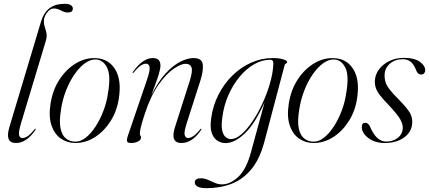

<svg xmlns="http://www.w3.org/2000/svg" viewBox="-20 -742 2250 1007"><path d="M319 -722Q342 -722 352 -714.8Q362 -707.5 362 -697.5Q362 -676.5 336.5 -676.5Q319 -676.5 299.8 -687Q280.5 -697.5 261.5 -697.5Q243 -697.5 226.5 -675.5Q210 -653.5 210 -629.5Q210 -614 215.2 -599.2Q220.5 -584.5 223.8 -567.2Q227 -550 220 -526.5L90.5 -96.5Q76.5 -49.5 80 -33.8Q83.5 -18 98 -18Q109.5 -18 124.2 -27.2Q139 -36.5 161 -63.5Q164 -68 166.5 -67Q168.5 -65.5 165.5 -60Q119 8 63.5 8Q4.5 8 29 -74.5L195.5 -630Q209 -675 239.2 -698.5Q269.5 -722 319 -722Z M483.5 -437Q550.5 -433.5 584.5 -377.5Q618.5 -321.5 603 -224Q593 -159 559.8 -106.5Q526.5 -54 478.2 -23Q430 8 375 8Q333 8 299.5 -15Q266 -38 250.2 -83.8Q234.5 -129.5 245 -198Q256.5 -271.5 292.8 -326.2Q329 -381 379.2 -410.5Q429.5 -440 483.5 -437ZM376 1Q403.5 1 431 -21Q458.5 -43 482.2 -80Q506 -117 523 -162.2Q540 -207.5 546.5 -254.5Q562 -345 542.2 -386Q522.5 -427 484.5 -430Q456 -432 426.5 -411Q397 -390 371 -352.5Q345 -315 326.2 -267Q307.5 -219 300 -167.5Q289.5 -104 297.8 -67.2Q306 -30.5 327 -14.8Q348 1 376 1Z M676 -359.5Q674 -360.5 677 -364.5Q728 -437.5 782 -437.5Q821.5 -437.5 821.5 -398.5Q821.5 -380.5 812.2 -350.8Q803 -321 791.5 -291Q780 -261 773.5 -242Q809 -314 848.5 -356.8Q888 -399.5 926 -418.5Q964 -437.5 994.5 -437.5Q1039.5 -437.5 1043.5 -404Q1047.5 -370.5 1030.5 -318L959.5 -96.5Q944 -48 948.8 -33Q953.5 -18 967 -18Q978 -18 993 -27.5Q1008 -37 1030 -63.5Q1033.5 -68 1035.5 -67Q1037.5 -65.5 1034.5 -60Q988.5 8 931.5 8Q871.5 8 897.5 -74.5L974.5 -315.5Q991.5 -369 984.5 -388.2Q977.5 -407.5 953.5 -407.5Q930 -407.5 891.8 -382Q853.5 -356.5 812.2 -298.8Q771 -241 739 -144Q722.5 -93 718 -72.5Q713.5 -52 713.5 -42Q713.5 -35 716.5 -30.8Q719.5 -26.5 719.5 -19.5Q719.5 -9 704.8 -0.5Q690 8 667 8Q649 8 646.5 -1Q644 -10 650 -28L749.5 -319.5Q768 -373 764.5 -390.5Q761 -408 745 -408Q734 -408 719.2 -398.8Q704.5 -389.5 681.5 -362Q678 -358 676 -359.5Z M1367.5 -2Q1343.5 90.5 1299.2 144.5Q1255 198.5 1194.8 221.8Q1134.5 245 1062.5 245Q1031 245 1016.2 236.5Q1001.5 228 1001.5 215Q1001.5 193 1033.5 193Q1052.5 193 1070.2 201Q1088 209 1106.5 217Q1125 225 1145 225Q1187 225 1229.5 185.8Q1272 146.5 1296.5 55.5L1367.5 -205Q1317 -92.5 1263.8 -42Q1210.5 8.5 1163 8.5Q1140 8.5 1120 -4.2Q1100 -17 1090.2 -46Q1080.5 -75 1088 -124.5Q1097 -189 1125.8 -245.5Q1154.5 -302 1198.2 -345.2Q1242 -388.5 1296.5 -413Q1351 -437.5 1411 -437.5Q1444 -437.5 1465 -431Q1486 -424.5 1486 -417Q1486 -411.5 1480.2 -409Q1474.5 -406.5 1473 -401ZM1146.5 -129.5Q1139.5 -81.5 1145.8 -56.2Q1152 -31 1165 -21.8Q1178 -12.5 1191 -12.5Q1216.5 -12.5 1245.8 -37.5Q1275 -62.5 1303.2 -104.2Q1331.5 -146 1355.2 -196.8Q1379 -247.5 1394.5 -299.8Q1410 -352 1413 -396.5Q1415 -411.5 1412 -420Q1409 -428.5 1395.5 -428.5Q1354 -428.5 1313 -405Q1272 -381.5 1237.2 -340Q1202.5 -298.5 1178.5 -244.5Q1154.5 -190.5 1146.5 -129.5Z M1733 -437Q1800 -433.5 1834 -377.5Q1868 -321.5 1852.5 -224Q1842.5 -159 1809.2 -106.5Q1776 -54 1727.8 -23Q1679.5 8 1624.5 8Q1582.5 8 1549 -15Q1515.5 -38 1499.8 -83.8Q1484 -129.5 1494.5 -198Q1506 -271.5 1542.2 -326.2Q1578.5 -381 1628.8 -410.5Q1679 -440 1733 -437ZM1625.5 1Q1653 1 1680.5 -21Q1708 -43 1731.8 -80Q1755.5 -117 1772.5 -162.2Q1789.5 -207.5 1796 -254.5Q1811.5 -345 1791.8 -386Q1772 -427 1734 -430Q1705.5 -432 1676 -411Q1646.5 -390 1620.5 -352.5Q1594.5 -315 1575.8 -267Q1557 -219 1549.5 -167.5Q1539 -104 1547.2 -67.2Q1555.5 -30.5 1576.5 -14.8Q1597.5 1 1625.5 1Z M2005.5 0.5Q2042.5 0.5 2067.2 -19.8Q2092 -40 2092.5 -72Q2092.5 -93.5 2078 -118.2Q2063.5 -143 2021.5 -188Q1992 -218.5 1975.2 -239.5Q1958.5 -260.5 1952 -278.2Q1945.5 -296 1946 -317Q1947 -349.5 1967.2 -377.2Q1987.5 -405 2021.8 -421.8Q2056 -438.5 2099.5 -438.5Q2153 -438.5 2181.2 -418.5Q2209.5 -398.5 2210 -374.5Q2210 -363.5 2204 -357.2Q2198 -351 2189.5 -351Q2179.5 -351 2172.2 -358Q2165 -365 2158.5 -383.5Q2138 -431.5 2093 -431.5Q2051.5 -431.5 2024.2 -407.5Q1997 -383.5 1997 -345.5Q1997 -328 2002 -311.5Q2007 -295 2023.2 -273.2Q2039.5 -251.5 2073.5 -218Q2114 -176.5 2128.8 -152Q2143.5 -127.5 2142 -97.5Q2140 -50.5 2099.8 -21.2Q2059.5 8 1998.5 8Q1946 8 1911.8 -18.2Q1877.5 -44.5 1877.5 -75.5Q1877.5 -98 1895.5 -98Q1905 -98 1912.5 -90.2Q1920 -82.5 1927.5 -63Q1945 -28 1964.5 -13.8Q1984 0.5 2005.5 0.5Z"/></svg>

Font: Fraunces 144pt S000 Light
Style: Italic
Weight: 300
Italic angle: -16°
Version: Version 1.000; ttfautohint (v1.8.3)